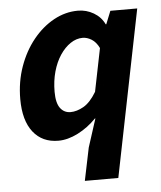

<svg xmlns="http://www.w3.org/2000/svg" viewBox="-51 -552 653 781"><g transform="rotate(-5 275.5 -162.0)"><path d="M263.9 184.1 291.6 50.2 328.8 -65.2H326.8Q292.7 -30.1 251.3 -9.1Q209.8 12 171.2 12Q105.7 12 68.4 -35.3Q31.2 -82.6 31.2 -169.9Q31.2 -240.5 53.1 -302.2Q75 -363.8 112.5 -410.1Q150 -456.3 197.3 -482.2Q244.6 -508.1 296.1 -508.1Q330.2 -508.1 360.1 -490.7Q389.9 -473.2 404 -443H406.3L427.6 -496.1H537.3L400.6 184.1ZM230.8 -99.7Q256.1 -99.7 283.9 -115.4Q311.6 -131.1 336.8 -173.1L372.3 -348.9Q360 -374.2 341.7 -385.3Q323.5 -396.4 305.6 -396.4Q279.6 -396.4 255.8 -380.4Q232 -364.4 213.2 -336.3Q194.4 -308.2 183.6 -270.1Q172.9 -231.9 172.9 -187.4Q172.9 -141.9 188.6 -120.8Q204.4 -99.7 230.8 -99.7Z"/></g></svg>

Font: Source Sans 3 VF
Style: Italic
Weight: 200
Italic angle: -11°
Designer: Paul D. Hunt
Foundry: Adobe Systems Incorporated
Version: Version 3.042;hotconv 1.0.118;makeotfexe 2.5.65603